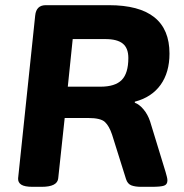

<svg xmlns="http://www.w3.org/2000/svg" viewBox="-20 -720 711 742"><path d="M106 2Q75 2 62 -6.5Q49 -15 50 -31L116 -660Q120 -700 157 -700H401Q635 -700 635 -513Q635 -440 600.5 -392Q566 -344 501 -327V-323Q518 -317 534.5 -297.5Q551 -278 560 -251L620 -55Q623 -45 625 -36.5Q627 -28 627 -23Q627 -7 614 -2.5Q601 2 566 2H525Q503 2 488 -3.5Q473 -9 467 -28L413 -200Q402 -233 385.5 -248.5Q369 -264 321 -264H230L205 -31Q202 2 141 2ZM242 -385H368Q425 -385 450.5 -411Q476 -437 476 -496Q476 -534 454.5 -551.5Q433 -569 387 -569H261Z"/></svg>

Font: Asap Semi Expanded Semi Expanded Regular
Style: Bold Italic
Weight: 700
Width: 6
Italic angle: -6°
Designer: Pablo Cosgaya
Foundry: Omnibus-Type
Version: Version 3.001; ttfautohint (v1.8.4.7-5d5b)